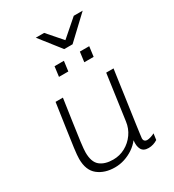

<svg xmlns="http://www.w3.org/2000/svg" viewBox="-215 -1025 1046 1156"><g transform="rotate(-30 308.5 -447.5)"><path d="M241 10Q170 10 124 -26.5Q78 -63 78 -142Q78 -166 84.5 -215.5Q91 -265 102 -339.5Q113 -414 127 -511H178Q166 -427 155 -353.5Q144 -280 137.5 -228.5Q131 -177 131 -157Q131 -90 164 -63Q197 -36 255 -36Q300 -36 338.5 -57Q377 -78 403 -114.5Q429 -151 435 -197L479 -511H530Q530 -511 526.5 -487Q523 -463 517.5 -424Q512 -385 505.5 -338Q499 -291 492 -243.5Q485 -196 479.5 -155.5Q474 -115 470.5 -89.5Q467 -64 467 -61Q467 -48 473.5 -42Q480 -36 490 -36Q501 -36 515.5 -40.5Q530 -45 543 -52L537 -9Q523 0 507 5Q491 10 474 10Q439 10 426 -13.5Q413 -37 418 -76Q397 -49 368.5 -30Q340 -11 307.5 -0.5Q275 10 241 10ZM331 -760 217 -905H275L364 -803L481 -905H543L389 -760ZM220 -631 229 -700H294L285 -631ZM396 -631 405 -700H470L461 -631Z"/></g></svg>

Font: Chivo Medium Thin
Style: Italic
Weight: 250
Italic angle: -8.05°
Version: Version 2.002